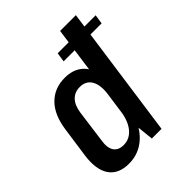

<svg xmlns="http://www.w3.org/2000/svg" viewBox="-206 -869 1008 1008"><g transform="rotate(-45 298.0 -365.5)"><path d="M169 9Q92 9 57.5 -41Q23 -91 36 -186L60 -354Q73 -449 122.5 -499Q172 -549 249 -549Q305 -549 341 -522Q377 -495 391.5 -444Q406 -393 396 -320L382 -222Q372 -150 343 -98.5Q314 -47 269.5 -19Q225 9 169 9ZM219 -80Q249 -80 272.5 -96.5Q296 -113 311.5 -143.5Q327 -174 333 -216L348 -325Q357 -389 336.5 -424Q316 -459 271 -459Q233 -459 209 -434.5Q185 -410 178 -362L153 -177Q146 -130 163 -105Q180 -80 219 -80ZM328 -184 406 -740H523L419 0H347ZM596 -666 588 -614H306L314 -666Z"/></g></svg>

Font: Pathway Extreme Condensed SemiBold
Style: Italic
Weight: 600
Width: 3
Italic angle: -8°
Version: Version 1.001;gftools[0.9.26]